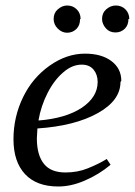

<svg xmlns="http://www.w3.org/2000/svg" viewBox="-20 -665 490 698"><path d="M421 -371 418 -367Q418 -300 336 -254Q252 -207 116 -198L114 -162Q114 -101 140 -69Q165 -38 218 -38Q262 -38 299 -53Q339 -69 368 -87L382 -66Q339 -30 287 -8Q238 13 192 13Q113 13 71 -32Q29 -77 29 -159Q29 -240 64 -312Q98 -382 160 -426Q222 -470 289 -470Q349 -470 385 -443Q421 -416 421 -371ZM120 -228 121 -227Q219 -235 277 -273Q335 -312 335 -367Q335 -394 320 -412Q305 -430 277 -430Q242 -430 210 -402Q177 -374 153 -327Q129 -280 120 -228ZM450 -596H447Q447 -574 434 -561Q420 -547 400 -547Q378 -547 365 -562Q351 -578 351 -596Q351 -618 366 -631Q382 -645 401 -645Q422 -645 436 -631Q450 -617 450 -596ZM273 -596 271 -595Q271 -573 258 -560Q244 -546 224 -546Q205 -546 190 -561Q175 -576 175 -596Q175 -618 190 -631Q206 -645 224 -645Q245 -645 259 -631Q273 -617 273 -596Z"/></svg>

Font: Libra Serif Modern
Style: Italic
Weight: 400
Italic angle: -12°
Designer: Stefan Peev, Context Ltd
Foundry: Stefan Peev, Context Ltd
Version: Version 1.000